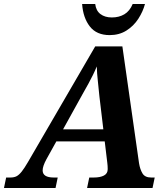

<svg xmlns="http://www.w3.org/2000/svg" viewBox="-69 -948 842 968"><path d="M-49 0 -38 -53H-17Q2 -53 14.5 -59.5Q27 -66 40.5 -83Q54 -100 72 -131L411 -714H548L632 -125Q637 -94 649.5 -73.5Q662 -53 693 -53H711L700 0H370L381 -53H404Q436 -53 455 -63Q474 -73 474 -95Q474 -103 473.5 -111.5Q473 -120 472 -127L459 -235H215L165 -145Q146 -110 146 -89Q146 -53 202 -53H222L211 0ZM347 -473 249 -296H452L432 -464Q428 -508 424 -542.5Q420 -577 419 -613Q409 -589 399 -569Q389 -549 377 -526.5Q365 -504 347 -473ZM484 -771Q418 -771 384 -814.5Q350 -858 345 -928H411Q415 -894 437.5 -877Q460 -860 495 -860Q531 -860 558 -876Q585 -892 600 -928H662Q652 -890 628.5 -853.5Q605 -817 568.5 -794Q532 -771 484 -771Z"/></svg>

Font: Noto Serif
Style: Bold Italic
Weight: 700
Italic angle: -12°
Designer: Monotype Design Team
Foundry: Monotype Imaging Inc.
Version: Version 2.013